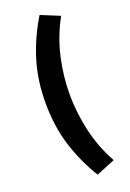

<svg xmlns="http://www.w3.org/2000/svg" viewBox="-171 -796 703 1035"><g transform="rotate(-20 180.0 -278.0)"><path d="M200 180Q137 77 102.5 -34.5Q68 -146 68 -278Q68 -410 102.5 -521Q137 -632 200 -736L308 -692Q254 -594 230 -488Q206 -382 206 -278Q206 -174 230 -68Q254 38 308 136Z"/></g></svg>

Font: TypoPRO Source Sans Pro
Style: Regular
Weight: 900
Designer: Paul D. Hunt
Foundry: Adobe Systems Incorporated
Version: Version 2.020;PS 2.000;hotconv 1.0.86;makeotf.lib2.5.63406